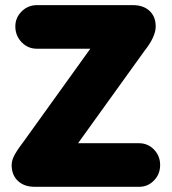

<svg xmlns="http://www.w3.org/2000/svg" viewBox="-20 -720 663 740"><path d="M75.2 -180.2 328.1 -532.2H122.1Q87.4 -532.2 63.2 -557.4Q39.1 -582.5 39.1 -618.2Q39.1 -651.9 63.5 -676Q87.9 -700.2 122.1 -700.2H492.2Q532.7 -700.2 556.4 -678Q580.1 -655.8 580.1 -618.2Q580.1 -578.1 536.1 -522.9L280.8 -168H516.1Q549.8 -168 573.5 -143.6Q597.2 -119.1 597.2 -84Q597.2 -48.8 573.5 -24.4Q549.8 0 516.1 0H113.8Q73.2 0 49.1 -22.7Q24.9 -45.4 24.9 -84Q24.9 -103 37.6 -125.5Q50.3 -147.9 75.2 -180.2Z"/></svg>

Font: LT Saeada
Style: Bold
Weight: 700
Designer: Daniel Lyons
Foundry: LyonsType
Version: Version 1.001